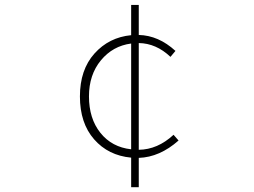

<svg xmlns="http://www.w3.org/2000/svg" viewBox="-20 -738 1040 787"><path d="M517.6 -126V-559.6Q442.4 -549.8 393.6 -490.7Q344.7 -431.6 344.7 -342.8Q344.7 -252 391.6 -193.4Q438.5 -134.8 517.6 -126ZM691.4 -185.5 711.9 -162.1Q634.8 -93.8 548.8 -90.8V29.3H517.6V-91.8Q423.8 -100.6 365.7 -167Q307.6 -233.4 307.6 -342.8Q307.6 -452.1 367.2 -518.6Q426.8 -585 517.6 -593.8V-717.8H548.8V-594.7Q629.9 -592.8 699.2 -529.3L678.7 -504.9Q620.1 -560.5 548.8 -561.5V-124Q626 -125 691.4 -185.5Z"/></svg>

Font: Gen Shin Gothic Monospace ExtraLight
Style: Regular
Weight: 200
Designer: [Source Han Sans]
Ryoko NISHIZUKA  (kana & ideographs); Paul D. Hunt (Latin, Greek & Cyrillic); Wenlong ZHANG  (bopomofo
Version: Version 1.002.20150607